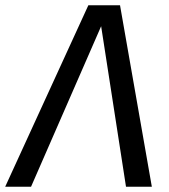

<svg xmlns="http://www.w3.org/2000/svg" viewBox="-52 -709 640 729"><path d="M283.5 -689.1H403.7L524.5 0H426.4L332 -609.4L65.9 0H-32.3Z"/></svg>

Font: Fira Sans Variable
Style: Italic
Weight: 397
Italic angle: -8°
Designer: Carrois Corporate & Edenspiekermann AG
Foundry: Carrois Corporate GbR & Edenspiekermann AG
Version: Version 4.202